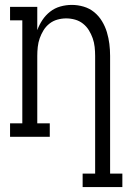

<svg xmlns="http://www.w3.org/2000/svg" viewBox="-20 -558 540 783"><path d="M317 205V150H368V-330Q368 -348 366 -366.5Q364 -385 358 -402Q352 -419 342.5 -434.5Q333 -450 318.5 -461.5Q304 -473 286 -478Q268 -483 250 -483Q232 -483 214 -478Q196 -473 181.5 -461.5Q167 -450 157.5 -434.5Q148 -419 142 -402Q136 -385 134 -366.5Q132 -348 132 -330V-55H183V0H21V-55H71V-475H21V-530H132V-435Q140 -457 153 -476.5Q166 -496 184.5 -510.5Q203 -525 226 -531.5Q249 -538 273 -538Q297 -538 321 -531Q345 -524 364 -508.5Q383 -493 396 -471.5Q409 -450 416 -426.5Q423 -403 426 -379Q429 -355 429 -330V150H479V205Z"/></svg>

Font: Iosevka Slab Light
Style: Regular
Weight: 300
Monospace: yes
Designer: Belleve Invis
Foundry: Belleve Invis
Version: Version 11.1.0; ttfautohint (v1.8.3)